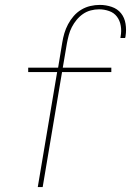

<svg xmlns="http://www.w3.org/2000/svg" viewBox="-20 -763 540 783"><path d="M134 0 213 -469H95V-487H217L234 -590Q237 -609 242.5 -627.5Q248 -646 257.5 -664Q267 -682 280.5 -697.5Q294 -713 311.5 -723.5Q329 -734 348.5 -738.5Q368 -743 387 -743Q412 -743 435.5 -735Q459 -727 473.5 -709Q488 -691 492 -666Q496 -641 492 -616Q492 -614 491.5 -612Q491 -610 490 -608H471Q471 -610 471.5 -611.5Q472 -613 472 -615Q476 -636 472.5 -657.5Q469 -679 457 -695Q445 -711 425 -718Q405 -725 384 -725Q367 -725 350 -720.5Q333 -716 318.5 -706Q304 -696 292.5 -682Q281 -668 273 -652.5Q265 -637 260.5 -620Q256 -603 253 -587L236 -487H434V-469H233L154 0Z"/></svg>

Font: iosevka_custom_sans_ss08 Thin
Style: Italic
Weight: 100
Italic angle: -10°
Designer: Belleve Invis
Foundry: Belleve Invis
Version: Version 10.3.0; ttfautohint (v1.8.3)